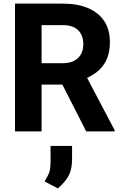

<svg xmlns="http://www.w3.org/2000/svg" viewBox="-20 -731 678 1068"><path d="M328.1 -710.9Q410.2 -710.9 469 -686.3Q527.8 -661.6 559.6 -614Q591.3 -566.4 591.3 -496.1Q591.3 -438.5 572 -397.7Q552.7 -356.9 517.8 -329.8Q482.9 -302.7 435.5 -286.1L388.7 -260.3H161.6V-379.4H328.1Q366.2 -379.4 391.8 -392.6Q417.5 -405.8 430.4 -429.4Q443.4 -453.1 443.4 -484.9Q443.4 -534.2 415 -562.7Q386.7 -591.3 328.1 -591.3H211.4V0H63.5V-710.9ZM297.9 -317.4H454.1L617.7 -6.8V0H459.5ZM380.9 154.3Q380.9 209.5 362.5 245.1Q344.2 280.8 301.8 316.9L228 278.3Q237.3 261.2 243.4 250.7Q249.5 240.2 253.4 229.7Q257.3 219.2 259.3 203.6Q261.2 188 261.2 161.6V80.6H380.9Z"/></svg>

Font: Heebo
Style: Bold
Weight: 700
Designer: Oded Ezer
Foundry: Ezer Type House
Version: Version 3.100